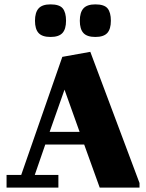

<svg xmlns="http://www.w3.org/2000/svg" viewBox="-20 -858 668 878"><path d="M77 -58 265 -598 393 -621 618 -21V0H436L365 -197H187L139 -58H247V0H10V-58ZM207 -255H344L275 -448ZM140 -763Q140 -801 156.5 -819.5Q173 -838 211 -838Q252 -838 267 -819.5Q282 -801 282 -763Q282 -725 265.5 -707Q249 -689 211 -689Q173 -689 156.5 -707Q140 -725 140 -763ZM345 -763Q345 -801 361.5 -819.5Q378 -838 416 -838Q457 -838 472 -819.5Q487 -801 487 -763Q487 -725 470.5 -707Q454 -689 416 -689Q378 -689 361.5 -707Q345 -725 345 -763Z"/></svg>

Font: Bigshot One
Style: Regular
Weight: 400
Designer: Gesine Todt
Foundry: Gesine Todt
Version: Version 1.000